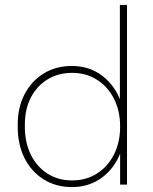

<svg xmlns="http://www.w3.org/2000/svg" viewBox="-20 -750 623 780"><path d="M272 10Q207 10 157 -21.5Q107 -53 79.5 -108Q52 -163 52 -235V-244Q52 -314 80 -367.5Q108 -421 157.5 -451.5Q207 -482 272 -482Q343 -482 395 -442.5Q447 -403 471 -337L467 -331V-730H496V0H468V-141L472 -136Q448 -69 395.5 -29.5Q343 10 272 10ZM273 -17Q330 -17 374 -45Q418 -73 443 -122.5Q468 -172 468 -236Q468 -300 443 -349Q418 -398 374 -426Q330 -454 273 -454Q216 -454 172.5 -427Q129 -400 105 -353Q81 -306 81 -244V-235Q81 -171 105 -122Q129 -73 172.5 -45Q216 -17 273 -17Z"/></svg>

Font: SUSE Thin
Style: Regular
Weight: 250
Designer: Rene Bieder
Foundry: SUSE
Version: Version 1.000